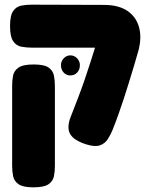

<svg xmlns="http://www.w3.org/2000/svg" viewBox="-20 -607 644 822"><path d="M349 11Q296 -6 280.5 -33Q265 -60 282 -105Q298 -146 313 -185Q328 -224 341.5 -263Q355 -302 367.5 -341.5Q380 -381 392.5 -421Q405 -461 418 -503L574 -395Q564 -359 553.5 -324.5Q543 -290 532.5 -255.5Q522 -221 511 -187.5Q500 -154 488 -120Q476 -86 462 -51Q454 -31 442 -12Q430 7 408.5 15Q387 23 349 11ZM123 195Q78 195 59 181.5Q40 168 36 146.5Q32 125 32 103V-240Q32 -263 36 -283.5Q40 -304 59 -317.5Q78 -331 124 -331Q170 -331 188.5 -317.5Q207 -304 211 -283Q215 -262 215 -239V104Q215 126 211 147Q207 168 188 181.5Q169 195 123 195ZM567 -371 408 -403H372H116Q93 -403 71.5 -407Q50 -411 36.5 -430.5Q23 -450 23 -495Q23 -541 36.5 -560Q50 -579 71.5 -583Q93 -587 115 -587L426 -586Q489 -586 527.5 -559Q566 -532 577 -483.5Q588 -435 567 -371ZM281 -284Q264 -284 252.5 -296.5Q241 -309 241 -328Q241 -345 253 -357.5Q265 -370 281 -370Q298 -370 310 -357.5Q322 -345 322 -328Q322 -309 310.5 -296.5Q299 -284 281 -284Z"/></svg>

Font: Fredoka Light
Style: Bold
Weight: 700
Version: Version 2.001